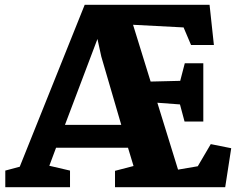

<svg xmlns="http://www.w3.org/2000/svg" viewBox="-20 -778 986 798"><path d="M62 -85 332 -758H851L869 -591H774L743 -664L533 -675L606 -439L729 -442L748 -515H825V-273H747L728 -344L634 -351L720 -73L802 -87L856 -179L941 -162L916 0H458V-68L535 -88L512 -164H213L185 -89L271 -69V0H2V-69ZM401 -543 385 -616 250 -259H484Z"/></svg>

Font: Martel Heavy
Style: Regular
Weight: 900
Designer: Dan Reynolds
Foundry: Dan Reynolds
Version: Version 1.001; ttfautohint (v1.1) -l 5 -r 5 -G 72 -x 0 -D la